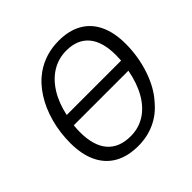

<svg xmlns="http://www.w3.org/2000/svg" viewBox="-184 -895 1077 1077"><g transform="rotate(-45 354.5 -357.0)"><path d="M65.4 -271Q65.4 -354.5 86.2 -430.9Q106.9 -507.3 146 -568.4Q185.1 -629.4 238.8 -667.5Q320.3 -724.1 425.8 -724.1Q506.8 -724.1 563.7 -691.7Q620.6 -659.2 649.9 -596.9Q679.2 -534.7 679.2 -446.3Q679.2 -345.2 647.9 -252.2Q616.7 -159.2 562.5 -100.1Q518.1 -46.4 457.3 -18.3Q396.5 9.8 324.2 9.8Q241.2 9.8 183.3 -22.9Q125.5 -55.7 95.5 -118.7Q65.4 -181.6 65.4 -271ZM583 -328.6H149.9Q147 -303.2 147 -276.4Q147 -169.4 194.3 -114.3Q241.7 -59.1 333 -59.1Q395.5 -59.1 446.3 -90.8Q497.1 -122.6 532 -182.9Q566.9 -243.2 583 -328.6ZM594.2 -397.5 595.7 -438.5Q596.2 -544.9 550.3 -599.9Q504.4 -654.8 416.5 -654.8Q354.5 -654.8 303.2 -623.8Q252 -592.8 215.8 -534.9Q179.7 -477.1 162.6 -397.5Z"/></g></svg>

Font: Viking Open Sans
Style: Italic
Weight: 400
Italic angle: -12°
Foundry: Ascender Corporation
Version: Version 2.000